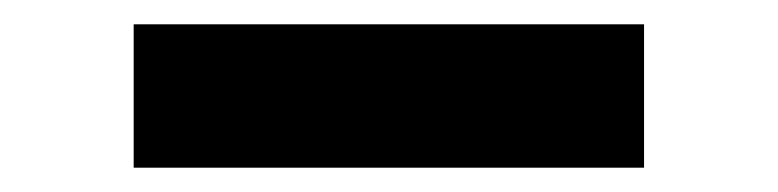

<svg xmlns="http://www.w3.org/2000/svg" viewBox="-20 -766 640 158"><path d="M90 -628V-746H510V-628Z"/></svg>

Font: Montserrat Black
Style: Regular
Weight: 900
Designer: Julieta Ulanovsky
Foundry: Julieta Ulanovsky
Version: Version 9.000; ttfautohint (v1.8.4.7-5d5b)